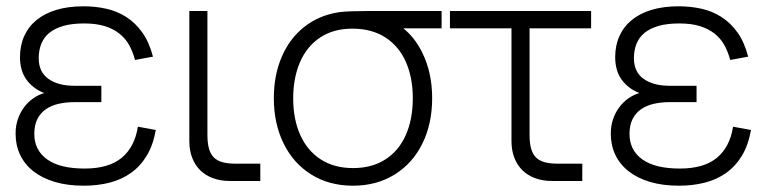

<svg xmlns="http://www.w3.org/2000/svg" viewBox="-20 -575 2432 610"><path d="M246.5 15Q290.5 15 328.5 5.2Q366.5 -4.5 396.3 -25.8Q426 -47 446.3 -80.5Q466.5 -114 475 -162L418 -172.5Q408 -108 366.8 -73.8Q325.5 -39.5 249 -39.5Q170 -39.5 129.5 -68.8Q89 -98 89 -149.5Q89 -177.5 98.8 -196.8Q108.5 -216 125.8 -228Q143 -240 166.3 -245.2Q189.5 -250.5 216 -250.5H302V-302.5H216Q164.5 -302.5 133.8 -324.5Q103 -346.5 103 -390Q103 -415.5 111.3 -436Q119.5 -456.5 137 -470.8Q154.5 -485 181.8 -492.8Q209 -500.5 247.5 -500.5Q285.5 -500.5 312.8 -492Q340 -483.5 359.3 -468.2Q378.5 -453 390.3 -431.8Q402 -410.5 409 -384.5L466 -395Q454 -441 432.3 -471.5Q410.5 -502 381.5 -520.8Q352.5 -539.5 317.8 -547.2Q283 -555 245.5 -555Q197 -555 159.5 -543.8Q122 -532.5 96.3 -511.5Q70.5 -490.5 57 -460.5Q43.5 -430.5 43.5 -393.5Q43.5 -349.5 64.8 -321Q86 -292.5 120.5 -279.5Q102 -274 85.5 -262.5Q69 -251 56.5 -234.2Q44 -217.5 36.8 -196.5Q29.5 -175.5 29.5 -150.5Q29.5 -113.5 44 -83Q58.5 -52.5 86.3 -30.8Q114 -9 154.3 3Q194.5 15 246.5 15Z M807 0H711Q681 0 657 -8.8Q633 -17.5 616.2 -34Q599.5 -50.5 590.5 -74Q581.5 -97.5 581.5 -127V-540H639V-146Q639 -121 643.8 -103.5Q648.5 -86 659 -75.2Q669.5 -64.5 686.5 -59.8Q703.5 -55 728.5 -55H807Z M1101.5 15Q1026 15 969 -20.5Q912 -56 881 -119.2Q850 -182.5 850 -263Q850 -336 875 -394.2Q900 -452.5 946.2 -489.2Q992.5 -526 1055.5 -536Q1073 -538.5 1097 -539.2Q1121 -540 1148 -540H1383V-485H1261.5Q1298 -455.5 1321.5 -408Q1353 -344.5 1353 -263Q1353 -182 1322 -119Q1291 -56 1233.8 -20.5Q1176.5 15 1101.5 15ZM1101.5 -41Q1162 -41 1204.8 -68.8Q1247.5 -96.5 1269.5 -146.5Q1291.5 -196.5 1291.5 -263Q1291.5 -328.5 1269.5 -378.2Q1247.5 -428 1204.8 -455.8Q1162 -483.5 1101.5 -484Q1100.5 -484 1099.5 -484Q1039.5 -484 997 -455.8Q954.5 -427.5 933 -377.2Q911.5 -327 911.5 -263Q911.5 -196 934 -146Q956.5 -96 999.2 -68.5Q1042 -41 1101.5 -41Z M1409.5 -540H1858V-485H1662.5V-146Q1662.5 -121 1667.2 -103.5Q1672 -86 1682.5 -75.2Q1693 -64.5 1710 -59.8Q1727 -55 1751.5 -55H1830V0H1734.5Q1704.5 0 1680.5 -8.8Q1656.5 -17.5 1639.8 -34Q1623 -50.5 1614 -74Q1605 -97.5 1605 -127V-485H1409.5Z M2137.5 15Q2181.5 15 2219.5 5.2Q2257.5 -4.5 2287.3 -25.8Q2317 -47 2337.3 -80.5Q2357.5 -114 2366 -162L2309 -172.5Q2299 -108 2257.8 -73.8Q2216.5 -39.5 2140 -39.5Q2061 -39.5 2020.5 -68.8Q1980 -98 1980 -149.5Q1980 -177.5 1989.8 -196.8Q1999.5 -216 2016.8 -228Q2034 -240 2057.3 -245.2Q2080.5 -250.5 2107 -250.5H2193V-302.5H2107Q2055.5 -302.5 2024.8 -324.5Q1994 -346.5 1994 -390Q1994 -415.5 2002.3 -436Q2010.5 -456.5 2028 -470.8Q2045.5 -485 2072.8 -492.8Q2100 -500.5 2138.5 -500.5Q2176.5 -500.5 2203.8 -492Q2231 -483.5 2250.3 -468.2Q2269.5 -453 2281.3 -431.8Q2293 -410.5 2300 -384.5L2357 -395Q2345 -441 2323.3 -471.5Q2301.5 -502 2272.5 -520.8Q2243.5 -539.5 2208.8 -547.2Q2174 -555 2136.5 -555Q2088 -555 2050.5 -543.8Q2013 -532.5 1987.3 -511.5Q1961.5 -490.5 1948 -460.5Q1934.5 -430.5 1934.5 -393.5Q1934.5 -349.5 1955.8 -321Q1977 -292.5 2011.5 -279.5Q1993 -274 1976.5 -262.5Q1960 -251 1947.5 -234.2Q1935 -217.5 1927.8 -196.5Q1920.5 -175.5 1920.5 -150.5Q1920.5 -113.5 1935 -83Q1949.5 -52.5 1977.3 -30.8Q2005 -9 2045.3 3Q2085.5 15 2137.5 15Z"/></svg>

Font: Vela Sans Light
Style: Regular
Weight: 300
Designer: Principal design: Mikhail Sharanda - project Manrope.
Design modification: Ravid Balaliev
Foundry: Mikhail Sharanda
Version: Version 1.001